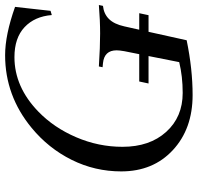

<svg xmlns="http://www.w3.org/2000/svg" viewBox="-31 -744 777 755"><g transform="rotate(-90 357.5 -366.5)"><path d="M406.7 -170.9 414.6 -207.5H522L533.7 -266.1Q537.1 -285.6 537.1 -296.4Q537.1 -345.2 486.3 -350.1L470.7 -351.6L473.6 -366.2Q550.3 -361.3 603 -361.3Q653.8 -361.3 715.3 -366.2L711.9 -350.1Q680.2 -346.7 660.2 -326.4Q640.1 -306.2 631.3 -266.1L618.2 -207.5H683.1L675.3 -170.9H609.9L576.7 -21Q463.4 2.4 361.3 2.4Q228.5 2.4 144.8 -75.2Q61 -152.8 61 -278.3Q61 -381.8 106.4 -473.1Q151.9 -564.5 231.9 -630.4Q358.4 -734.9 518.1 -734.9Q598.1 -734.9 708 -695.8Q707 -685.5 701.4 -637.5Q695.8 -589.4 692.4 -556.2L675.8 -551.3Q670.4 -618.7 628.2 -658.4Q585.9 -698.2 510.3 -698.2Q393.1 -698.2 295.9 -604Q232.9 -543 195.3 -455.3Q157.7 -367.7 157.7 -273.4Q157.7 -166.5 216.3 -101.6Q274.9 -36.6 369.6 -36.6Q434.6 -36.6 490.7 -50.3L514.6 -170.9Z"/></g></svg>

Font: Flanker
Style: Italic
Weight: 400
Italic angle: -12°
Designer: Flanker
Version: Version 2.027